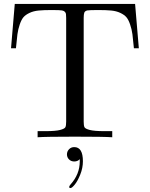

<svg xmlns="http://www.w3.org/2000/svg" viewBox="-20 -697 762 975"><path d="M357 50Q401 50 401 122Q401 156 387.5 189.5Q374 223 359.5 240.5Q345 258 338 258Q336 258 333.5 257Q331 256 331.5 251.5Q332 247 338 240Q385 188 385 123V111Q375 123 357 123Q341 123 330.5 112.5Q320 102 320 87Q320 72 330.5 61Q341 50 357 50ZM36 -452 55 -677H666L685 -452H660Q656 -497 652.5 -523Q649 -549 640.5 -573.5Q632 -598 621.5 -610Q611 -622 591 -631.5Q571 -641 545 -643.5Q519 -646 480 -646Q434 -646 423 -644Q411 -641 408 -632.5Q405 -624 405 -606V-79Q405 -59 409 -51Q413 -43 436 -37Q459 -31 510 -31H550V0Q509 -3 360 -3Q212 -3 171 0V-31H211Q262 -31 285 -37Q308 -43 312 -51Q316 -59 316 -79V-606Q316 -620 315 -626Q314 -632 309.5 -637Q305 -642 295 -644Q285 -646 241 -646Q202 -646 176 -643.5Q150 -641 130 -631.5Q110 -622 99.5 -610Q89 -598 80.5 -573.5Q72 -549 68.5 -523Q65 -497 61 -452Z"/></svg>

Font: CMU Serif
Style: Roman
Weight: 500
Version: Version 0.7.0